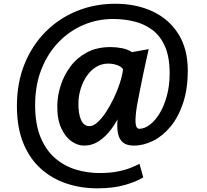

<svg xmlns="http://www.w3.org/2000/svg" viewBox="-20 -773 1104 1022"><path d="M498 229.5Q410 229.5 332.2 203.2Q254.5 177 195.5 123.2Q136.5 69.5 103.2 -13.2Q70 -96 70 -208.5Q70 -331.5 110.5 -431.8Q151 -532 222.8 -604Q294.5 -676 389.5 -714.5Q484.5 -753 593 -753Q705.5 -753 792.5 -712.2Q879.5 -671.5 929.5 -592.2Q979.5 -513 979.5 -398.5Q979.5 -300 954.8 -225.2Q930 -150.5 888.5 -100Q847 -49.5 795.8 -23.8Q744.5 2 692 2Q650 2 628.8 -20.2Q607.5 -42.5 604.5 -89Q603 -112.5 606.8 -152Q610.5 -191.5 629.5 -260Q630.5 -260 637.5 -260Q644.5 -260 651.5 -260Q658.5 -260 659.5 -260Q645 -217 623.2 -171Q601.5 -125 572.5 -85.8Q543.5 -46.5 507.2 -22.2Q471 2 427 2Q393 2 359.8 -21.5Q326.5 -45 305 -93Q283.5 -141 285 -214Q286 -264.5 303.2 -318.5Q320.5 -372.5 354.8 -418.8Q389 -465 442.2 -493.8Q495.5 -522.5 569 -522.5Q599.5 -522.5 630.5 -516.2Q661.5 -510 682.5 -495.5L771.5 -511.5Q765.5 -485 757.2 -447.8Q749 -410.5 740.2 -368.5Q731.5 -326.5 723.5 -285.5Q715.5 -244.5 709 -209.5Q699 -147 701.8 -117.2Q704.5 -87.5 722 -87.5Q749 -87.5 777.2 -108.8Q805.5 -130 829.5 -169.2Q853.5 -208.5 868.2 -263Q883 -317.5 883 -383Q883 -469.5 858.2 -525.8Q833.5 -582 791 -613.8Q748.5 -645.5 694.2 -658.8Q640 -672 581.5 -672Q498.5 -672 423.8 -640Q349 -608 291.2 -548Q233.5 -488 200.2 -403.5Q167 -319 167 -213.5Q167 -112 195.8 -42.5Q224.5 27 273.5 69Q322.5 111 383.5 129.5Q444.5 148 508 148Q564 148 605.2 140Q646.5 132 675 120.5Q703.5 109 722.5 99L742.5 171Q709.5 192.5 646.8 211Q584 229.5 498 229.5ZM456.5 -101.5Q476.5 -101.5 499.2 -122Q522 -142.5 544 -176Q566 -209.5 585.2 -249.5Q604.5 -289.5 617.8 -330.2Q631 -371 635 -404.5Q624 -420 601.5 -427.2Q579 -434.5 556 -434.5Q520.5 -434.5 491.5 -416.5Q462.5 -398.5 442 -368.8Q421.5 -339 410 -302.2Q398.5 -265.5 397.5 -228.5Q396 -170 411 -135.8Q426 -101.5 456.5 -101.5Z"/></svg>

Font: Merriweather Sans SemiBold
Style: Regular
Weight: 600
Designer: Eben Sorkin
Foundry: Eben Sorkin
Version: Version 2.001